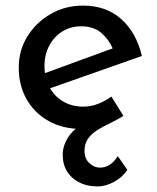

<svg xmlns="http://www.w3.org/2000/svg" viewBox="-20 -451 562 686"><path d="M329 215Q273 215 238.5 184Q204 153 204 102Q204 71 223 40.5Q242 10 278 -9L373 -23Q364 -13 345.5 -6Q327 1 308 5.5Q289 10 275 10Q205 10 154 -18.5Q103 -47 75 -96.5Q47 -146 47 -210Q47 -271 78 -321Q109 -371 161 -401Q213 -431 277 -431Q359 -431 413 -383Q467 -335 487 -251L146 -131L125 -184L404 -286L384 -275Q370 -309 342.5 -333Q315 -357 270 -357Q232 -357 202.5 -338.5Q173 -320 156 -288Q139 -256 139 -215Q139 -172 157 -139Q175 -106 206.5 -88Q238 -70 277 -70Q305 -70 330.5 -80Q356 -90 378 -106L421 -37Q397 -22 372.5 -10.5Q348 1 327.5 14Q307 27 294.5 44.5Q282 62 282 89Q282 116 299.5 132Q317 148 337 148Q356 148 371.5 138Q387 128 401 107L435 156Q418 182 388 198.5Q358 215 329 215Z"/></svg>

Font: Josefin Sans Thin
Style: Regular
Weight: 400
Version: Version 2.000